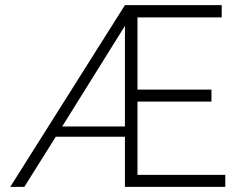

<svg xmlns="http://www.w3.org/2000/svg" viewBox="-20 -730 974 750"><path d="M517 -47V-333H806V-380H517V-662H846V-710H468L20 0H75L198 -196H468V0H860V-47ZM223 -236 468 -629V-236Z"/></svg>

Font: Sulaf Light
Style: Regular
Weight: 300
Designer: Bandar Raffah (Arabic) and Santiago Orozco (Latin)
Foundry: Caramella and Typemade
Version: Version 1.005;PS 001.005;hotconv 1.0.88;makeotf.lib2.5.64775